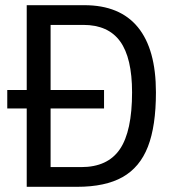

<svg xmlns="http://www.w3.org/2000/svg" viewBox="-20 -720 665 740"><path d="M8 0ZM581 -364Q581 -234 550 -154.5Q519 -75 452.5 -37.5Q386 0 277 0H83V-302H8V-373H83V-700H305Q442 -700 511.5 -615Q581 -530 581 -364ZM489 -364Q489 -497 443 -560.5Q397 -624 301 -624H175V-373H381V-302H175V-76H293Q395 -76 442 -145Q489 -214 489 -364Z"/></svg>

Font: Sarabun
Style: Regular
Weight: 400
Designer: Suppakit Chalermlarp | Katatrad Co.,Ltd.
Foundry: Cadson Demak Co.,Ltd.
Version: Version 1.000; ttfautohint (v1.6)